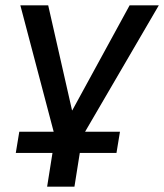

<svg xmlns="http://www.w3.org/2000/svg" viewBox="-20 -517 613 717"><path d="M156 180 176 54H39L52 -25H200L186 -4L56 -497H160L249 -105H250L464 -497H573L286 -5L280 -25H428L415 54H278L258 180Z"/></svg>

Font: Nunito Sans 7pt Medium
Style: Italic
Weight: 500
Italic angle: -9°
Designer: Vernon Adams
Foundry: Vernon Adams
Version: Version 3.101;gftools[0.9.27]